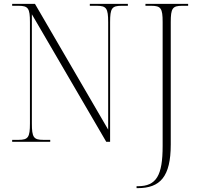

<svg xmlns="http://www.w3.org/2000/svg" viewBox="-20 -734 1034 994"><path d="M687 240H693C809 240 864 181 864 14V-619C864 -691 873 -704 923 -704H954V-714H733V-704H763C813 -704 822 -691 822 -620V22C822 174 790 230 694 230H687ZM43 0H240V-10H204C154 -10 145 -23 145 -95V-660L530 0H550V-619C550 -691 559 -704 609 -704H642V-714H445V-704H481C531 -704 540 -691 540 -619V-63L161 -714H43V-704H76C126 -704 135 -691 135 -620V-95C135 -23 126 -10 76 -10H43Z"/></svg>

Font: Noto Serif Display SemiCondensed ExtraLight
Style: Regular
Weight: 200
Width: 4
Designer: Monotype Design Team
Foundry: Monotype Imaging Inc.
Version: Version 2.009